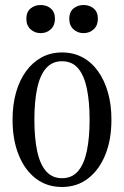

<svg xmlns="http://www.w3.org/2000/svg" viewBox="-20 -735 494 765"><path d="M424 -258Q424 -178 399.5 -118Q375 -58 331 -24Q287 10 227 10Q167 10 123 -23.5Q79 -57 54.5 -117.5Q30 -178 30 -258Q30 -318 44 -367Q58 -416 84 -451.5Q110 -487 146 -506.5Q182 -526 227 -526Q272 -526 308 -507Q344 -488 370 -452Q396 -416 410 -367Q424 -318 424 -258ZM117 -258Q117 -186 128 -133.5Q139 -81 163.5 -53Q188 -25 227 -25Q267 -25 291 -53Q315 -81 326 -133.5Q337 -186 337 -258Q337 -330 326 -382.5Q315 -435 291 -463Q267 -491 227 -491Q188 -491 163.5 -463Q139 -435 128 -382.5Q117 -330 117 -258ZM199 -660Q199 -634 182.5 -618.5Q166 -603 142 -603Q118 -603 101.5 -618.5Q85 -634 85 -660Q85 -687 101.5 -701Q118 -715 142 -715Q166 -715 182.5 -701Q199 -687 199 -660ZM370 -660Q370 -634 353.5 -618.5Q337 -603 313 -603Q289 -603 272.5 -618.5Q256 -634 256 -660Q256 -687 272.5 -701Q289 -715 313 -715Q337 -715 353.5 -701Q370 -687 370 -660Z"/></svg>

Font: Roboto Serif 120pt ExtraCondensed
Style: Regular
Weight: 400
Width: 2
Designer: Greg Gazdowicz
Foundry: Commercial Type
Version: Version 1.008